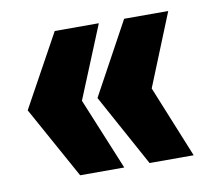

<svg xmlns="http://www.w3.org/2000/svg" viewBox="-54 -572 588 523"><g transform="rotate(-10 240.0 -310.5)"><path d="M128 -111 18 -310 128 -510H250L168 -310L250 -111ZM320 -111 211 -310 320 -510H442L361 -310L442 -111Z"/></g></svg>

Font: Saira Semi Condensed Black
Style: Regular
Weight: 900
Width: 4
Designer: Hector Gatti with collaboration of the Omnibus-Type team
Foundry: Omnibus-Type
Version: Version 1.001; ttfautohint (v1.8)